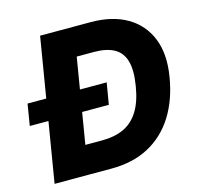

<svg xmlns="http://www.w3.org/2000/svg" viewBox="-106 -839 979 951"><g transform="rotate(-15 384.0 -364.0)"><path d="M350.6 0H133.3L157.7 -147H343.8Q406.7 -147 453.6 -168.7Q500.5 -190.4 530.5 -238.5Q560.5 -286.6 572.8 -363.8Q585.9 -441.4 572.5 -489.3Q559.1 -537.1 519.8 -558.8Q480.5 -580.6 416.5 -580.6H226.6L251 -727.5H438.5Q549.3 -727.5 624.8 -683.6Q700.2 -639.6 732.7 -558.3Q765.1 -477.1 746.1 -363.8Q727.5 -250.5 676 -168.9Q624.5 -87.4 543 -43.7Q461.4 0 350.6 0ZM352.5 -727.5 231.9 0H59.1L179.7 -727.5ZM14.6 -308.6 32.7 -418.9H438.5L419.9 -308.6Z"/></g></svg>

Font: Inter 17pt ExtraBold
Style: Italic
Weight: 800
Italic angle: -9.3988°
Version: Version 4.001;git-66647c0bb